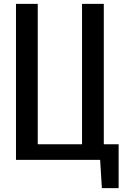

<svg xmlns="http://www.w3.org/2000/svg" viewBox="-20 -830 662 997"><path d="M509 147 500 0H63V-810H176V-81H406V-810H519V-81H596V147Z"/></svg>

Font: Oswald
Style: Regular
Weight: 400
Designer: Vernon Adams
Foundry: Vernon Adams
Version: Version 4.103; ttfautohint (v1.8.3)